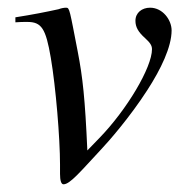

<svg xmlns="http://www.w3.org/2000/svg" viewBox="-20 -461 484 499"><path d="M207 -70C201 -205 195 -260 182 -327C161 -435 161 -441 152 -441C147 -441 140 -440 132 -437C100 -430 65 -423 20 -416V-403C31 -404 41 -404 51 -404C88 -404 99 -387 112 -311C125 -235 136 -102 136 -33V-9C136 8 139 18 145 18C162 18 189 -15 244 -74C262 -93 318 -157 363 -227C398 -281 426 -339 426 -382C426 -409 403 -441 370 -441C349 -441 332 -428 332 -407C332 -391 339 -378 357 -362C370 -350 375 -343 375 -333C375 -286 310 -176 238 -102Z"/></svg>

Font: XITS
Style: Italic
Weight: 400
Italic angle: -16.33°
Designer: MicroPress Inc., with final additions and corrections provided by Coen Hoffman, Elsevier (retired)
Version: Version 1.302